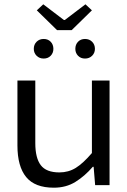

<svg xmlns="http://www.w3.org/2000/svg" viewBox="-20 -860 590 892"><path d="M61 -184Q61 -87 101.5 -37.5Q142 12 230 12Q287 12 330.5 -15Q374 -42 411 -85H415L422 0H489V-486H407V-149Q366 -101 332 -80Q298 -59 256 -59Q195 -59 169.5 -92.5Q144 -126 144 -195V-486H61ZM137 -633Q137 -614 150 -601Q163 -588 183 -588Q203 -588 215.5 -601Q228 -614 228 -633Q228 -653 215.5 -666Q203 -679 183 -679Q163 -679 150 -666Q137 -653 137 -633ZM151 -812 245 -720H313L407 -812L377 -840L281 -767H277L181 -840ZM330 -633Q330 -614 342.5 -601Q355 -588 375 -588Q395 -588 408 -601Q421 -614 421 -633Q421 -653 408 -666Q395 -679 375 -679Q355 -679 342.5 -666Q330 -653 330 -633Z"/></svg>

Font: Codetta
Style: Regular
Weight: 400
Italic angle: -11°
Designer: Ulrich Proeller
Foundry: PROSA GmbH
Version: Version 2.00;September 29, 2018;FontCreator 11.5.0.2427 64-b